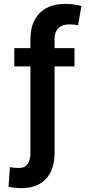

<svg xmlns="http://www.w3.org/2000/svg" viewBox="-20 -759 458 978"><path d="M359.4 -420.9H257.8V20.5Q257.8 106.4 213.9 152.8Q169.9 199.2 88.9 199.2Q56.2 199.2 23.4 192.4L30.3 91.8Q37.1 93.8 52 95.2Q66.9 96.7 76.2 96.7Q106 96.7 120.4 76.9Q134.8 57.1 134.8 20.5V-420.9H52.7V-513.7H134.8V-560.5Q135.3 -617.7 157 -658Q178.7 -698.2 218.5 -718.8Q258.3 -739.3 312.5 -739.3Q333.5 -739.3 355.5 -736.3Q377.4 -733.4 394.5 -728.5L377.9 -629.9Q359.9 -634.8 334 -634.8Q297.9 -634.8 278.1 -616Q258.3 -597.2 257.8 -560.5V-513.7H359.4Z"/></svg>

Font: Pretendard GOV SemiBold
Style: Regular
Weight: 600
Designer: Base glyphs from Inter by Rasmus Andersson; Hangeul glyphs from Noto Sans CJK(Source Han Sans) by Jang Soo-young and Kan
Foundry: Kil Hyung-jin
Version: Version 1.309